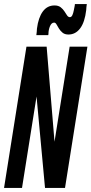

<svg xmlns="http://www.w3.org/2000/svg" viewBox="-33 -931 453 951"><path d="M-13 0 98 -700H198L237 -229L312 -700H400L289 0H190L148 -453L76 0ZM147 -757Q148 -765 149 -773.5Q150 -782 150 -789Q157 -844 179 -874Q201 -904 237 -904Q256 -904 267.5 -895Q279 -886 286 -875Q293 -864 299 -855Q305 -846 313 -846Q321 -846 325.5 -856Q330 -866 332.5 -879.5Q335 -893 337 -902Q337 -902 337.5 -906Q338 -910 338 -911H397Q396 -903 395 -895.5Q394 -888 394 -881Q387 -821 364 -790.5Q341 -760 306 -760Q288 -760 277 -769Q266 -778 259 -789.5Q252 -801 247 -810Q242 -819 235 -819Q222 -819 214.5 -801Q207 -783 207 -763Q207 -763 206.5 -760Q206 -757 206 -757Z"/></svg>

Font: Georama Extra Condensed SemiBold
Style: Italic
Weight: 600
Width: 2
Italic angle: -9°
Designer: Jean-Baptiste Levee
Foundry: Production Type
Version: Version 1.000